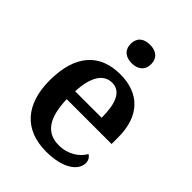

<svg xmlns="http://www.w3.org/2000/svg" viewBox="-221 -878 999 999"><g transform="rotate(45 278.5 -378.0)"><path d="M289 -630C329 -630 364 -650 364 -698C364 -747 329 -766 289 -766C247 -766 214 -747 214 -698C214 -650 247 -630 289 -630ZM299 10C428 10 488 -43 488 -94C488 -114 478 -130 464 -137C440 -95 391 -60 322 -60C234 -60 186 -120 182 -259H512V-308C512 -466 427 -548 288 -548C136 -548 50 -452 50 -265C50 -91 138 10 299 10ZM379 -319H184C189 -428 226 -487 289 -487C354 -487 379 -422 379 -319Z"/></g></svg>

Font: Noto Serif Yezidi SemiBold
Style: Regular
Weight: 600
Designer: Dalton Maag Ltd
Foundry: Dalton Maag Ltd
Version: Version 1.001